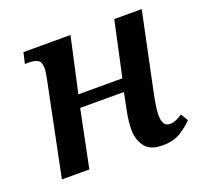

<svg xmlns="http://www.w3.org/2000/svg" viewBox="-100 -650 816 775"><g transform="rotate(-20 307.5 -263.0)"><path d="M474 10Q521 10 551.5 -9Q582 -28 604 -51L585 -82Q555 -61 531 -61Q499 -61 499 -110Q499 -130 503.5 -157Q508 -184 514 -212L582 -536H464L413 -300H224L276 -536H74L63 -489H80Q106 -489 119 -480.5Q132 -472 132 -446Q132 -435 129.5 -421.5Q127 -408 125 -397L44 0H162L212 -246H400L387 -182Q380 -150 378 -127Q376 -104 376 -90Q376 -52 397.5 -21Q419 10 474 10Z"/></g></svg>

Font: Noto Serif SemiCondensed Semi
Style: Italic
Weight: 600
Width: 4
Italic angle: -12°
Designer: Monotype Design Team
Foundry: Monotype Imaging Inc.
Version: Version 1.901